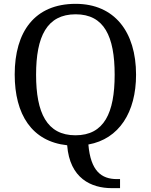

<svg xmlns="http://www.w3.org/2000/svg" viewBox="-20 -745 782 995"><path d="M685.1 -357.9C685.1 -580.1 573.2 -725.1 372.1 -725.1C159.2 -725.1 56.2 -580.1 56.2 -358.9C56.2 -151.9 145 -11.7 328.1 7.8C341.3 179.7 453.1 230 559.1 230H602.1V183.1H585.9C504.9 183.1 449.7 140.6 438 3.9C597.2 -24.9 685.1 -163.1 685.1 -357.9ZM167 -357.9C167 -556.2 223.1 -670.9 372.1 -670.9C520 -670.9 574.2 -556.2 574.2 -357.9C574.2 -160.2 520 -43.9 371.1 -43.9C222.7 -43.9 167 -160.2 167 -357.9Z"/></svg>

Font: Gandom
Style: Regular
Weight: 400
Foundry: DejaVu fonts team - Redesigned by Saber Rastikerdar - Based on Samim Font
Version: Version 0.8